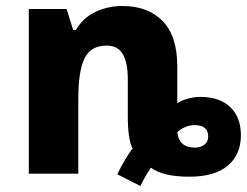

<svg xmlns="http://www.w3.org/2000/svg" viewBox="-20 -579 823 640"><path d="M371 2Q399 -55 422 -84Q406 -114 406 -192V-315Q406 -371 389 -399Q372 -427 336 -427Q282 -427 261.5 -384Q241 -341 241 -251V0H76V-549H202L224 -479H233Q256 -519 297.5 -539Q339 -559 388 -559Q473 -559 522 -509Q571 -459 571 -357V-235Q584 -244 605.5 -250Q627 -256 648 -256Q712 -256 747.5 -222Q783 -188 783 -128Q783 -64 739.5 -27Q696 10 611 10Q524 10 483 -20Q465 6 448 41ZM674 -124Q674 -162 628 -162Q613 -162 597.5 -155.5Q582 -149 571 -138Q577 -87 629 -87Q649 -87 661.5 -97Q674 -107 674 -124Z"/></svg>

Font: Noto Sans UI ExtraBold
Style: Regular
Weight: 800
Designer: Monotype Design Team
Foundry: Monotype Imaging Inc.
Version: Version 1.001